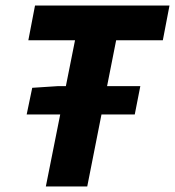

<svg xmlns="http://www.w3.org/2000/svg" viewBox="-20 -671 630 691"><path d="M76 -259 96 -355 188 -361H485L465 -259ZM145 0 250 -526H82L106 -651H590L566 -526H398L294 0Z"/></svg>

Font: Source Sans 3 ExtraBold
Style: Italic
Weight: 800
Italic angle: -11°
Version: Version 3.052;hotconv 1.1.0;makeotfexe 2.6.0